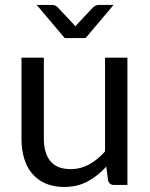

<svg xmlns="http://www.w3.org/2000/svg" viewBox="-20 -736 598 764"><path d="M487 -506.5V0H434Q415 0 410 -18.5L403 -73Q370 -36.5 329 -14.2Q288 8 235 8Q193.5 8 161.8 -5.8Q130 -19.5 108.5 -44.5Q87 -69.5 76.2 -105Q65.5 -140.5 65.5 -183.5V-506.5H154.5V-183.5Q154.5 -126 180.8 -94.5Q207 -63 261 -63Q300.5 -63 334.8 -81.8Q369 -100.5 398 -133.5V-506.5ZM432 -716.5 320.5 -584.5H237.5L126 -716.5H187.5Q193.5 -716.5 199 -714Q204.5 -711.5 207.5 -709L271.5 -641Q274 -638.5 275.8 -636Q277.5 -633.5 280 -631Q282.5 -633.5 284.2 -636Q286 -638.5 288.5 -641L352.5 -709Q356 -711.5 361.5 -714Q367 -716.5 372.5 -716.5Z"/></svg>

Font: Lato 2
Style: Regular
Weight: 400
Designer: Lukasz Dziedzic with Adam Twardoch and Botio Nikoltchev
Foundry: tyPoland Lukasz Dziedzic
Version: Version 2.015; 2015-08-06; http://www.latofonts.com/